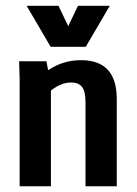

<svg xmlns="http://www.w3.org/2000/svg" viewBox="-20 -652 478 672"><path d="M388.7 -305.7V0H279.3V-293.9Q279.3 -332 267.1 -347.7Q254.9 -363.3 229.5 -363.3Q193.4 -363.3 158.2 -335V0H48.8V-374L46.9 -437.5H142.6L148.4 -406.2Q200.2 -441.4 263.7 -441.4Q388.7 -441.4 388.7 -305.7ZM252.9 -631.8H364.3L280.3 -488.3H157.2L73.2 -631.8H184.6L218.8 -560.5Z"/></svg>

Font: Sudo
Style: Bold
Weight: 700
Monospace: yes
Designer: Jens Kutilek
Foundry: Jens Kutilek
Version: Version 0.040